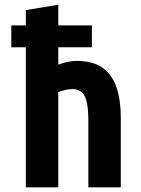

<svg xmlns="http://www.w3.org/2000/svg" viewBox="-20 -797 600 817"><path d="M90 0V-596H28V-689H90V-754L228 -777V-689H371V-596H228V-522Q244 -528 265.5 -533Q287 -538 304 -538Q377 -538 418 -507.5Q459 -477 476.5 -423Q494 -369 494 -297V0H356V-279Q356 -328 350 -358.5Q344 -389 329 -403.5Q314 -418 288 -418Q272 -418 255 -413.5Q238 -409 228 -405V0Z"/></svg>

Font: Ubuntu Sans Mono
Style: Regular
Weight: 400
Monospace: yes
Designer: Dalton Maag Ltd
Foundry: Dalton Maag Ltd
Version: Version 1.006